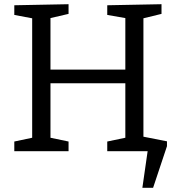

<svg xmlns="http://www.w3.org/2000/svg" viewBox="-20 -719 847 913"><path d="M662 -632V-69L774 -47V-24L708 174H657L682 0H490V-46L576 -64V-323H220V-64L306 -46V0H48V-46L133 -64V-632L48 -648V-694L306 -699V-653L220 -633V-388H576V-633L490 -648V-694L748 -699V-653Z"/></svg>

Font: Bitter Pro
Style: Regular
Weight: 400
Designer: Sol Matas, and Bitter project Authors
Foundry: Sol Matas
Version: Version 1.010